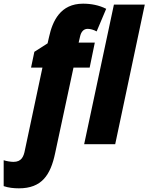

<svg xmlns="http://www.w3.org/2000/svg" viewBox="-128 -785 808 1045"><path d="M-25 240C99 240 147 168 172 49L272 -417H360L388 -553H300L308 -587C313 -610 326 -628 349 -628C363 -628 382 -623 398 -614L450 -737C411 -757 367 -765 324 -765C201 -765 158 -671 139 -584L131 -549L59 -503L41 -417H103L8 30C1 68 -11 96 -55 96C-69 96 -94 92 -108 87V228C-82 237 -53 240 -25 240ZM330 0H499L660 -760H492Z"/></svg>

Font: Noto Sans Condensed Black
Style: Italic
Weight: 900
Width: 3
Italic angle: -12°
Designer: Monotype Design Team
Foundry: Monotype Imaging Inc.
Version: Version 2.013